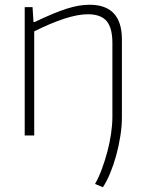

<svg xmlns="http://www.w3.org/2000/svg" viewBox="-20 -570 612 808"><path d="M380 204Q396 176 409 140.5Q422 105 432 67.5Q442 30 447.5 -8Q453 -46 453 -79V-389Q453 -453 428.5 -481.5Q404 -510 350 -510Q308 -510 251 -491.5Q194 -473 124 -438V0H84V-540H117L121 -477H125Q167 -497 200.5 -511Q234 -525 261 -533.5Q288 -542 311 -546Q334 -550 357 -550Q493 -550 493 -404V-76Q493 -39 486.5 2.5Q480 44 469 84Q458 124 443.5 159Q429 194 413 218Z"/></svg>

Font: Encode Sans Normal
Style: Thin
Weight: 100
Designer: Pablo Impallari, Andres Torresi
Foundry: Pablo Impallari, Andres Torresi
Version: Version 1.000; ttfautohint (v1.00) -l 8 -r 50 -G 200 -x 14 -